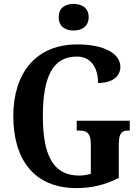

<svg xmlns="http://www.w3.org/2000/svg" viewBox="-20 -951 714 981"><path d="M356 -795C398 -795 433 -816 433 -863C433 -911 398 -931 356 -931C313 -931 280 -911 280 -863C280 -816 313 -795 356 -795ZM371 10C450 10 518 -7 587 -42V-210C587 -269 600 -284 636 -284H643V-334H372V-284H385C426 -284 444 -269 444 -214V-63C425 -57 403 -54 384 -54C249 -54 199 -162 199 -358C199 -557 249 -662 372 -662C446 -662 481 -604 481 -527C557 -527 595 -563 595 -609C595 -674 519 -724 375 -724C160 -724 48 -574 48 -358C48 -137 153 10 371 10Z"/></svg>

Font: Noto Serif Devanagari Condensed
Style: Bold
Weight: 700
Width: 3
Designer: Universal Thirst, Indian Type Foundry and the Monotype Design Team
Foundry: Monotype Imaging Inc.
Version: Version 2.004